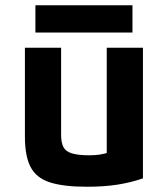

<svg xmlns="http://www.w3.org/2000/svg" viewBox="-20 -702 640 732"><path d="M312 10Q221 10 169.5 -7Q118 -24 96.5 -65.5Q75 -107 75 -180V-520H213V-188Q213 -158 222 -141Q231 -124 255 -117Q279 -110 320 -110Q342 -110 359.5 -112.5Q377 -115 400 -122.5Q423 -130 460 -144L387 -58V-520H525V-22Q479 -6 427.5 2Q376 10 312 10ZM115 -578V-682H485V-578Z"/></svg>

Font: M PLUS Code Latin Expanded
Style: Bold
Weight: 700
Width: 7
Designer: Coji Morishita
Foundry: UNDERFOREST DESIGN
Version: Version 1.002; ttfautohint (v1.8.3)